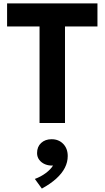

<svg xmlns="http://www.w3.org/2000/svg" viewBox="-20 -720 612 1124"><path d="M211.5 0V-565H21.5V-700H550.5V-565H360.5V0ZM225 384 184 327.5Q219.5 314.5 248 293.2Q276.5 272 290.5 249Q265.5 250.5 244.2 241.8Q223 233 210 216Q197 199 197 176Q197 139 220.8 117Q244.5 95 282 95Q323.5 95 350 122.2Q376.5 149.5 376.5 193.5Q376.5 229 359.8 262Q343 295 309.5 325.5Q276 356 225 384Z"/></svg>

Font: Geologica Roman SemiBold
Style: Regular
Weight: 600
Designer: Sindre Bremnes, Frode Helland
Foundry: Monokrom Skriftforlag AS
Version: Version 1.010;gftools[0.9.28]